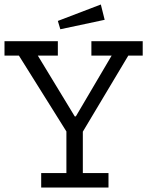

<svg xmlns="http://www.w3.org/2000/svg" viewBox="-24 -833 657 853"><path d="M441 -745 244 -703 233 -740 424 -813ZM610 -586H546L344 -248V-64H458V0H159V-64H271V-249L60 -586H-4V-650H233V-586H144L308 -316H313L472 -586H382V-650H610Z"/></svg>

Font: Zilla Slab
Style: Regular
Weight: 400
Designer: Typotheque.com
Foundry: Typotheque type foundry
Version: Version 1.1; 2017; ttfautohint (v1.6)